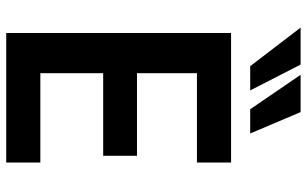

<svg xmlns="http://www.w3.org/2000/svg" viewBox="-200 -762 963 602"><g transform="rotate(90 281.0 -461.5)"><path d="M84 0V-705H490V-598H210V-410H469V-304H210V-107H490V0ZM323 -765 215 -923H332L399 -765ZM188 -765 67 -923H183L264 -765Z"/></g></svg>

Font: Nunito Sans 7pt Condensed
Style: Bold
Weight: 700
Width: 3
Designer: Vernon Adams
Foundry: Vernon Adams
Version: Version 3.101;gftools[0.9.27]